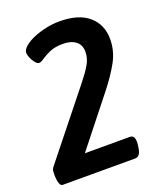

<svg xmlns="http://www.w3.org/2000/svg" viewBox="-134 -792 737 877"><g transform="rotate(-20 234.0 -353.5)"><path d="M19 0Q9 0 4.5 -13Q0 -26 -1 -41.5Q-2 -57 -1 -67Q-1 -77 1 -82Q3 -87 7 -92L261 -410Q289 -445 306.5 -474.5Q324 -504 324 -536Q324 -570 301 -587.5Q278 -605 239 -605Q201 -605 175.5 -594Q150 -583 133.5 -571.5Q117 -560 109 -560Q100 -560 90.5 -571.5Q81 -583 74.5 -598Q68 -613 68 -625Q69 -639 86.5 -654Q104 -669 132.5 -681Q161 -693 194 -700Q227 -707 259 -707Q353 -707 401.5 -664.5Q450 -622 450 -552Q450 -495 422.5 -444.5Q395 -394 350 -337L163 -101H382Q408 -101 404 -58L402 -43Q397 0 371 0Z"/></g></svg>

Font: Asap Condensed Condensed SemiBold
Style: Italic
Weight: 600
Width: 3
Italic angle: -6°
Designer: Pablo Cosgaya
Foundry: Omnibus-Type
Version: Version 3.001; ttfautohint (v1.8.4.7-5d5b)